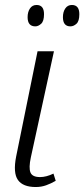

<svg xmlns="http://www.w3.org/2000/svg" viewBox="-20 -742 339 772"><path d="M124 10Q72 10 52 -18.5Q32 -47 45 -113L131 -536H197L104 -109Q95 -67 102.5 -48.5Q110 -30 141 -30Q166 -30 195 -44L204 -15Q185 -4 165.5 3Q146 10 124 10ZM263 -636Q233 -636 233 -673Q233 -694 242.5 -708Q252 -722 269 -722Q299 -722 299 -685Q299 -657 287.5 -646.5Q276 -636 263 -636ZM122 -636Q91 -636 91 -673Q91 -694 100.5 -708Q110 -722 127 -722Q157 -722 157 -685Q157 -657 145.5 -646.5Q134 -636 122 -636Z"/></svg>

Font: Noto Serif ExtraCondensed Light
Style: Italic
Weight: 300
Width: 2
Italic angle: -12°
Designer: Monotype Design Team
Foundry: Monotype Imaging Inc.
Version: Version 2.014; ttfautohint (v1.8.4.7-5d5b)